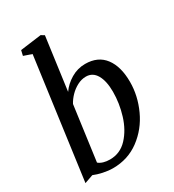

<svg xmlns="http://www.w3.org/2000/svg" viewBox="-197 -927 948 1048"><g transform="rotate(-30 277.0 -403.5)"><path d="M199.5 -473.5Q224.5 -510 266 -534.8Q307.5 -559.5 355.5 -559.5Q436 -559.5 477.8 -504.2Q519.5 -449 519.5 -352Q519.5 -265 481 -181Q442.5 -97 370.5 -43.5Q298.5 10 204 10Q175 10 142.5 3Q110 -4 86.5 -14L32.5 5L135 -749.5L84 -767L91.5 -799.5L224 -817L244.5 -805ZM143 -60.5Q168.5 -39.5 214 -39.5Q278 -39.5 322.8 -87.2Q367.5 -135 389.8 -207.2Q412 -279.5 412 -352Q412 -419.5 389.5 -458.5Q367 -497.5 324.5 -497.5Q297 -497.5 270.2 -483.5Q243.5 -469.5 222.5 -447.8Q201.5 -426 189.5 -403Z"/></g></svg>

Font: Merriweather Text
Style: Italic
Weight: 400
Italic angle: -7.8°
Designer: Eben Sorkin
Foundry: Eben Sorkin
Version: Version 2.100